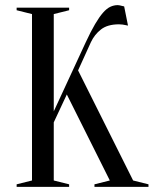

<svg xmlns="http://www.w3.org/2000/svg" viewBox="-20 -730 600 750"><path d="M190 -252V-25L250 -10V0H45V-10L105 -25V-675L45 -690V-700H250V-690L190 -675V-295L315 -565Q335 -608 351.5 -636Q368 -664 382.5 -680.5Q397 -697 411 -703.5Q425 -710 440 -710Q444 -710 448 -709Q452 -708 456 -707Q460 -706 465 -705L480 -630Q475 -631 470 -632Q465 -633 459 -634Q453 -635 445 -635Q400 -635 374.5 -615Q349 -595 335 -565L285 -455L500 -25L560 -10V0H349V-10L409 -25L241 -361Z"/></svg>

Font: Oranienbaum
Style: Regular
Weight: 400
Designer: Oleg Pospelov and Jovanny Lemonad
Foundry: Oleg Pospelov and jovanny Lemonad
Version: Version 1.001; ttfautohint (v0.91) -l 8 -r 50 -G 200 -x 0 -w